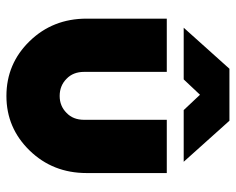

<svg xmlns="http://www.w3.org/2000/svg" viewBox="-90 -650 752 613"><g transform="rotate(90 286.5 -344.0)"><path d="M69 -554H234L283 -606L332 -554H497L366 -700H200ZM40 -500V-244Q40 -136 112 -62Q184 12 287 12Q389 12 461 -62Q533 -136 533 -244V-500H363V-236Q363 -201 341 -180Q319 -158 287 -158Q254 -158 232 -180Q210 -201 210 -236V-500Z"/></g></svg>

Font: Unageo
Style: Black
Weight: 900
Designer: Richard Sepsi
Foundry: Richard Sepsi
Version: Version 2.000